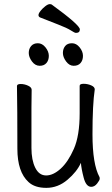

<svg xmlns="http://www.w3.org/2000/svg" viewBox="-20 -890 540 928"><path d="M347 -731Q341 -731 322.5 -743Q304 -755 261 -771.5Q218 -788 173 -806Q166 -810 166 -817Q166 -825 176 -837.5Q186 -850 199 -860Q212 -870 220 -870Q227 -870 230 -868Q366 -769 366 -748Q366 -731 347 -731ZM336 -572Q315 -572 299.5 -593Q284 -614 284 -634Q284 -654 295 -667.5Q306 -681 328 -681Q349 -681 365 -661Q381 -641 381 -620Q381 -599 369.5 -585.5Q358 -572 336 -572ZM172 -572Q150 -572 134.5 -593Q119 -614 119 -634Q119 -654 130.5 -667.5Q142 -681 163 -681Q184 -681 200 -661Q216 -641 216 -620Q216 -599 204.5 -585.5Q193 -572 172 -572ZM118 -10Q64 -59 64 -171Q64 -368 62 -474Q62 -484 80 -484Q98 -484 115.5 -476Q133 -468 133 -456L132 -368V-175Q132 -116 150.5 -79Q169 -42 203 -42Q237 -42 273 -74.5Q309 -107 337 -170.5Q365 -234 365 -342V-475Q365 -485 384 -485Q403 -485 420.5 -477.5Q438 -470 438 -458Q427 -385 427 -241Q427 -96 461 -34Q462 -32 462 -26Q462 -19 449.5 -3Q437 13 421 13Q396 13 384.5 -31Q373 -75 371 -103Q352 -60 306 -21Q260 18 204 18Q148 18 118 -10Z"/></svg>

Font: Moon Stars Kai HW
Style: Regular
Weight: 400
Designer: GuiWonder
Version: Version 1.101